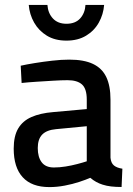

<svg xmlns="http://www.w3.org/2000/svg" viewBox="-20 -755 546 786"><path d="M182.1 10.9Q109.8 10.9 73 -29.4Q36.1 -69.6 36.1 -146.4Q36.1 -198.2 54.5 -229.1Q72.9 -260.1 108.7 -275.9Q144.5 -291.7 197.3 -296.1L335.2 -308.5V-347.4Q335.2 -391.6 315.7 -409.2Q296.2 -426.7 256.8 -426.7Q232.1 -426.7 197.7 -424.6Q163.4 -422.6 128.7 -420.3Q94.1 -418.1 68.5 -415.3L64.8 -486Q88.2 -491.2 122.5 -496.8Q156.8 -502.4 193.9 -506.6Q231 -510.9 263.7 -510.9Q323.5 -510.9 360.5 -493.4Q397.6 -475.9 415 -439.8Q432.3 -403.7 432.3 -347.4V-109.5Q434.3 -87.5 446.5 -77.6Q458.7 -67.7 481 -64.4L477.7 10.5Q453.8 10.5 435 8.3Q416.2 6.1 399.7 0.8Q385.8 -3.6 373.6 -10.4Q361.4 -17.1 349.6 -27.1Q332 -19.4 304.5 -10.3Q276.9 -1.2 245.2 4.8Q213.5 10.9 182.1 10.9ZM200.7 -69.4Q223.8 -69.4 248.7 -73.4Q273.6 -77.4 296.5 -83.5Q319.5 -89.5 335.2 -94.7V-238.3L208.8 -226.2Q170.9 -222.7 152.7 -204Q134.6 -185.2 134.6 -148.9Q134.6 -112.1 150.6 -90.8Q166.6 -69.4 200.7 -69.4ZM252 -588.7Q205 -588.7 171.8 -609Q138.6 -629.3 119.7 -662.6Q100.8 -696 97.7 -734.9H174.1Q176.6 -700.8 196.7 -679.3Q216.8 -657.7 252 -657.7Q288.5 -657.7 308.2 -679.6Q328 -701.5 329.9 -734.9H406.3Q403.2 -696 384.6 -662.6Q366 -629.3 332.5 -609Q299 -588.7 252 -588.7Z"/></svg>

Font: Titillium Web SemiBold
Style: Regular
Weight: 600
Designer: Mohamed Gaber, Accademia di Belle Arti di Urbino
Foundry: Kief Type Foundry, Accademia di Belle Arti di Urbino
Version: Version 3.000; ttfautohint (v1.8.4)